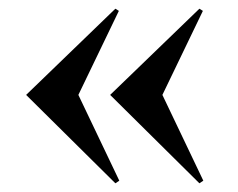

<svg xmlns="http://www.w3.org/2000/svg" viewBox="-20 -510 546 441"><path d="M40 -292 245 -89 254 -95 160 -292 253 -485 245 -490ZM233 -292 438 -89 447 -95 353 -292 446 -485 438 -490Z"/></svg>

Font: Cinzel
Style: Bold
Weight: 700
Designer: Natanael Gama
Version: Version 2.000